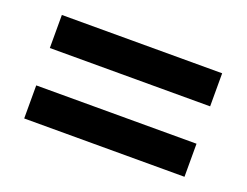

<svg xmlns="http://www.w3.org/2000/svg" viewBox="-59 -603 646 502"><g transform="rotate(20 264.0 -352.0)"><path d="M40 -404V-496H486V-404ZM40 -208V-300H486V-208Z"/></g></svg>

Font: Noto Sans Gujarati SemiCondensed SemiBold
Style: Regular
Weight: 600
Width: 4
Designer: Jelle Bosma - Monotype Design Team, Universal Thirst
Foundry: Monotype Imaging Inc.
Version: Version 2.106; ttfautohint (v1.8.4.7-5d5b)